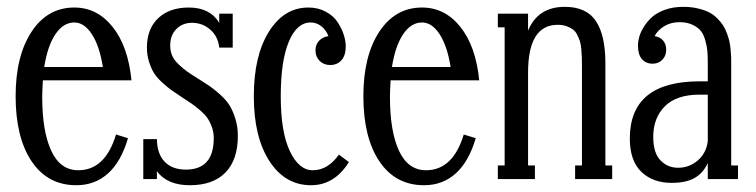

<svg xmlns="http://www.w3.org/2000/svg" viewBox="-20 -526 2221 564"><path d="M210 -25.9Q289.1 -25.9 320.8 -130.9L356 -120.1Q335.9 -51.3 297.4 -16.6Q258.8 18.1 204.1 18.1Q120.1 18.1 73 -52Q25.9 -122.1 25.9 -243.2Q25.9 -361.8 72.8 -432.9Q119.6 -503.9 198.2 -503.9Q265.6 -503.9 311 -446.8Q356.4 -389.6 366.2 -290H106Q104 -259.8 104 -241.2Q104 -140.1 130.6 -83Q157.2 -25.9 210 -25.9ZM198.2 -460Q166 -460 142.8 -425.5Q119.6 -391.1 109.9 -329.1H282.2Q272.5 -390.6 250 -425.3Q227.5 -460 198.2 -460Z M560.5 -295.9Q582.5 -282.2 594.7 -273.9Q606.9 -265.6 625.5 -249.3Q644 -232.9 653.8 -217.3Q663.6 -201.7 671.1 -178Q678.7 -154.3 678.7 -127Q678.7 -56.6 642.3 -19.3Q606 18.1 537.6 18.1Q471.7 18.1 440.9 -22.9V0H400.9V-117.2H440.9Q441.4 -74.2 463.6 -51Q485.8 -27.8 525.9 -27.8Q607.9 -27.8 607.9 -120.1Q607.9 -137.7 602.3 -153.1Q596.7 -168.5 589.1 -179.4Q581.5 -190.4 567.1 -202.6Q552.7 -214.8 542.7 -221.7Q532.7 -228.5 514.6 -240.2Q494.6 -253.4 483.9 -261Q473.1 -268.6 457 -283.2Q440.9 -297.9 432.6 -311Q424.3 -324.2 418 -344Q411.6 -363.8 411.6 -386.2Q411.6 -441.4 444.8 -472.7Q478 -503.9 534.7 -503.9Q596.7 -503.9 624 -459V-485.8H663.6V-386.2H624Q620.6 -418.9 597.7 -439Q574.7 -459 543.9 -459Q516.1 -459 498 -440.7Q480 -422.4 480 -392.1Q480 -376 485.8 -362.5Q491.7 -349.1 504.9 -336.7Q518.1 -324.2 529.1 -316.4Q540 -308.6 560.5 -295.9Z M975.6 -71.8 1004.9 -49.8Q962.4 18.1 893.6 18.1Q817.4 18.1 771.5 -52.7Q725.6 -123.5 725.6 -243.2Q725.6 -362.3 770 -433.1Q814.5 -503.9 885.7 -503.9Q914.1 -503.9 936.5 -491.9Q959 -480 971.2 -461.7Q983.4 -443.4 989.5 -424.8Q995.6 -406.2 995.6 -390.1Q995.6 -362.8 982.9 -348.9Q970.2 -335 949.7 -335Q931.2 -335 918.9 -347.2Q906.7 -359.4 906.7 -377.9Q906.7 -395 917.2 -406.2Q927.7 -417.5 944.8 -419.9Q938 -437.5 924.1 -448.7Q910.2 -460 892.6 -460Q852.1 -460 828.4 -403.6Q804.7 -347.2 804.7 -243.2Q804.7 -138.7 831.3 -82.3Q857.9 -25.9 898.9 -25.9Q942.9 -25.9 975.6 -71.8Z M1231.4 -25.9Q1310.5 -25.9 1342.3 -130.9L1377.4 -120.1Q1357.4 -51.3 1318.8 -16.6Q1280.3 18.1 1225.6 18.1Q1141.6 18.1 1094.5 -52Q1047.4 -122.1 1047.4 -243.2Q1047.4 -361.8 1094.2 -432.9Q1141.1 -503.9 1219.7 -503.9Q1287.1 -503.9 1332.5 -446.8Q1377.9 -389.6 1387.7 -290H1127.4Q1125.5 -259.8 1125.5 -241.2Q1125.5 -140.1 1152.1 -83Q1178.7 -25.9 1231.4 -25.9ZM1219.7 -460Q1187.5 -460 1164.3 -425.5Q1141.1 -391.1 1131.3 -329.1H1303.7Q1293.9 -390.6 1271.5 -425.3Q1249 -460 1219.7 -460Z M1758.3 -340.8V-40H1778.3V0H1669.4V-40H1689.5V-331.1Q1689.5 -347.2 1689.2 -356.2Q1689 -365.2 1687.7 -380.1Q1686.5 -395 1683.8 -403.6Q1681.2 -412.1 1676 -422.9Q1670.9 -433.6 1663.3 -439.2Q1655.8 -444.8 1644.3 -449Q1632.8 -453.1 1618.2 -453.1Q1531.2 -453.1 1531.2 -313V-40H1551.3V0H1442.4V-40H1462.4V-445.8H1442.4V-485.8H1531.2V-436Q1560.1 -505.9 1639.2 -505.9Q1702.6 -505.9 1730.5 -464.1Q1758.3 -422.4 1758.3 -340.8Z M2127.9 -340.8V-40H2147.9V0H2059.1V-46.9Q2044.9 -16.6 2019.5 -2.7Q1994.1 11.2 1953.1 11.2Q1897.9 11.2 1864 -21.2Q1830.1 -53.7 1830.1 -119.1Q1830.1 -287.1 2035.2 -287.1H2059.1V-339.8Q2059.1 -359.9 2058.1 -374Q2057.1 -388.2 2052.2 -406Q2047.4 -423.8 2039.1 -434.6Q2030.8 -445.3 2014.6 -453.1Q1998.5 -460.9 1976.1 -460.9Q1951.2 -460.9 1931.9 -449.5Q1912.6 -438 1902.8 -419.9Q1918.5 -417.5 1927.7 -407Q1937 -396.5 1937 -379.9Q1937 -362.3 1925.8 -350.6Q1914.6 -338.9 1897 -338.9Q1877.4 -338.9 1865.7 -352.3Q1854 -365.7 1854 -392.1Q1854 -404.3 1857.9 -418.2Q1861.8 -432.1 1871.8 -448Q1881.8 -463.9 1896.2 -476.6Q1910.6 -489.3 1934.3 -497.6Q1958 -505.9 1986.8 -505.9Q2009.8 -505.9 2028.8 -501.5Q2047.9 -497.1 2061.5 -490.5Q2075.2 -483.9 2086.2 -472.9Q2097.2 -461.9 2103.8 -451.9Q2110.4 -441.9 2115.5 -427.7Q2120.6 -413.6 2122.8 -403.8Q2125 -394 2126.2 -379.6Q2127.4 -365.2 2127.7 -358.4Q2127.9 -351.6 2127.9 -340.8ZM1972.2 -33.2Q2003.9 -33.2 2029.1 -54.2Q2054.2 -75.2 2059.1 -110.8V-248H2035.2Q1967.3 -248 1933.1 -213.9Q1898.9 -179.7 1898.9 -124Q1898.9 -77.1 1919.9 -55.2Q1940.9 -33.2 1972.2 -33.2Z"/></svg>

Font: Margherita
Style: Regular
Weight: 400
Designer: James Puckett
Foundry: Dunwich Type Founders
Version: Version 1.008;hotconv 1.0.109;makeotfexe 2.5.65596